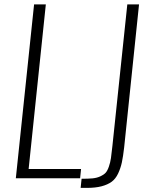

<svg xmlns="http://www.w3.org/2000/svg" viewBox="-20 -830 678 894"><path d="M355.5 44.9 359.9 2.4Q391.1 2.4 411.1 0.5Q431.2 -1.5 447 -8.8Q462.9 -16.1 471.4 -25.1Q480 -34.2 486.8 -53.7Q493.7 -73.2 496.6 -93.8Q499.5 -114.3 503.4 -150.4L572.8 -809.6H627.4L558.1 -143.6Q553.2 -101.1 547.4 -73.7Q541.5 -46.4 529.8 -21.7Q518.1 2.9 499.8 16.4Q481.4 29.8 452.9 37.4Q424.3 44.9 383.8 44.9ZM53.7 0 138.7 -809.6H193.4L113.3 -43H357.4L353 0Z"/></svg>

Font: Oswald
Style: Extra-Light
Weight: 200
Designer: Vernon Adams
Foundry: Vernon Adams
Version: 3.0; ttfautohint (v0.94.23-7a4d-dirty) -l 8 -r 50 -G 200 -x 